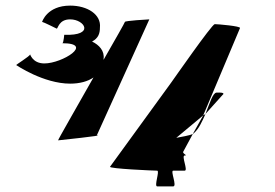

<svg xmlns="http://www.w3.org/2000/svg" viewBox="-20 -664 981 684"><path d="M38 -432C38 -432 135 -366 230 -366C264 -366 293 -374 313 -388C251 -278 185 -164 187 -164C187 -164 359 -182 325 -182L512 -595C507 -595 425 -590 425 -586C425 -584 391 -524 349 -451V-454C353 -483 333 -504 308 -516C330 -528 336 -544 336 -566C341 -612 292 -644 230 -644C147 -644 130 -586 130 -586C134 -586 182 -562 182 -562C187 -562 189 -595 230 -595C282 -595 319 -536 209 -540C209 -546 207 -510 202 -510C317 -510 202 -438 138 -438C94 -438 87 -474 87 -470C87 -464 34 -432 38 -432ZM372 -70C367 -63 528 -56 540 -56C550 -56 528 0 540 0H597C612 0 586 -56 597 -56H638C651 -56 625 -110 638 -110C651 -110 628 -117 633 -124L667 -187C656 -181 623 -176 608 -173L704 -253L835 -564C839 -571 755 -578 745 -578C735 -578 596 -378 590 -370ZM667 -187C668 -188 670 -188 670 -189C688 -204 700 -231 712 -258L704 -253ZM712 -258 773 -326C773 -326 788 -336 751 -334C738 -333 727 -296 712 -258Z"/></svg>

Font: Ampere
Style: SCExt
Weight: 400
Version: Version 1